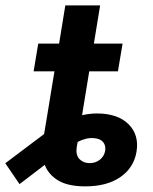

<svg xmlns="http://www.w3.org/2000/svg" viewBox="-84 -676 564 706"><path d="M229.5 9.3Q166.5 9.3 130.4 -12.2Q94.2 -33.7 80.6 -69.8L-12.2 1L-64.5 -75.7L78.1 -183.1L80.1 -194.8L89.8 -252.9L98.1 -303.7L116.2 -413.6H39.6L56.6 -515.6H133.3L156.2 -656.2H284.2L261.2 -515.6H366.7L349.6 -413.6H244.1L217.8 -252.4Q246.1 -258.8 272.5 -258.8Q348.6 -258.8 388.4 -219.5Q428.2 -180.2 418 -118.2Q408.2 -59.1 358.6 -24.9Q309.1 9.3 229.5 9.3ZM201.7 -154.3 198.2 -135.7Q193.8 -106.4 208 -91.3Q222.2 -76.2 245.6 -76.2Q267.6 -76.2 283.4 -88.9Q299.3 -101.6 302.7 -121.6Q305.7 -140.6 295.4 -153.3Q285.2 -166 262.2 -168Q234.4 -170.9 201.7 -154.3Z"/></svg>

Font: Inter Display Semi Bold
Style: Italic
Weight: 600
Italic angle: -9.39999°
Designer: Rasmus Andersson
Foundry: rsms
Version: Version 4.000;git-4fc901f